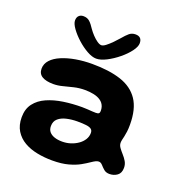

<svg xmlns="http://www.w3.org/2000/svg" viewBox="-134 -804 916 976"><g transform="rotate(20 324.0 -316.0)"><path d="M254 58Q212 58 172.5 50.2Q133 42.5 102 24.5Q71 6.5 52.5 -23.2Q34 -53 34 -96Q34 -141 56.8 -170.8Q79.5 -200.5 118 -217.5Q156.5 -234.5 205.2 -241.8Q254 -249 306 -249Q320 -249 334.2 -248Q348.5 -247 360.8 -246.2Q373 -245.5 380.5 -245.5Q392 -245.5 396.5 -249.5Q401 -253.5 401 -263Q401 -275.5 397.8 -285.5Q394.5 -295.5 388.5 -303.2Q382.5 -311 374 -316.5Q359.5 -326.5 337.5 -331.2Q315.5 -336 290 -336Q258.5 -336 230.5 -329.2Q202.5 -322.5 177 -315.8Q151.5 -309 127 -309Q87.5 -309 66 -322Q44.5 -335 44.5 -362.5Q44.5 -389 63.5 -409.8Q82.5 -430.5 115.8 -444.5Q149 -458.5 191 -465.8Q233 -473 278.5 -473Q371.5 -473 435 -452Q498.5 -431 531.5 -382Q564.5 -333 564.5 -248Q564.5 -227 562.5 -211Q560.5 -195 557.8 -183.2Q555 -171.5 553 -162.5Q551 -153.5 551 -146Q551 -132.5 560 -120Q569 -107.5 581 -94.2Q593 -81 602 -65.8Q611 -50.5 611 -31.5Q611 -3 593 10Q575 23 551.5 23Q532.5 23 520.8 12.8Q509 2.5 500 -7.8Q491 -18 480 -18Q472.5 -18 463.2 -13.5Q454 -9 441 0Q426 10.5 401.8 24.2Q377.5 38 341.5 48Q305.5 58 254 58ZM269.5 -49.5Q292.5 -49.5 314 -56.2Q335.5 -63 353.2 -75.2Q371 -87.5 381.5 -104.2Q392 -121 392 -140.5Q392 -154.5 383 -161.2Q374 -168 355.2 -170.2Q336.5 -172.5 308 -172.5Q277.5 -172.5 250.2 -166.2Q223 -160 206 -145.2Q189 -130.5 189 -104.5Q189 -85.5 199.2 -73.5Q209.5 -61.5 227.5 -55.5Q245.5 -49.5 269.5 -49.5ZM287.5 -505Q265.5 -505 237 -521Q208.5 -537 182 -561Q155.5 -585 138 -609.5Q120.5 -634 120.5 -651Q120.5 -668 129.8 -677Q139 -686 154 -686Q175 -686 188.2 -673.8Q201.5 -661.5 215.5 -639.5Q225.5 -625 239 -610.8Q252.5 -596.5 266 -587.2Q279.5 -578 289 -578Q298.5 -578 312.5 -588.8Q326.5 -599.5 342 -615.2Q357.5 -631 370 -645.5Q387.5 -666.5 401.2 -678Q415 -689.5 434.5 -689.5Q469.5 -689.5 469.5 -654Q469.5 -635.5 450.8 -610.2Q432 -585 402.8 -561Q373.5 -537 342.5 -521Q311.5 -505 287.5 -505Z"/></g></svg>

Font: Gluten SemiBold
Style: Regular
Weight: 600
Designer: Tyler Finck
Foundry: Etcetera Type Company
Version: Version 1.300